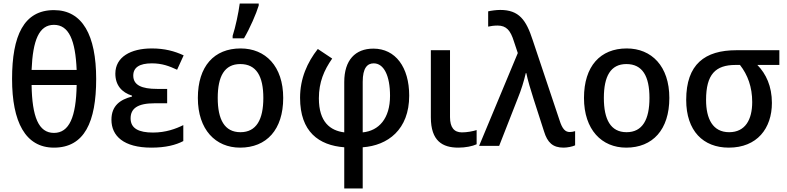

<svg xmlns="http://www.w3.org/2000/svg" viewBox="-20 -822 4434 1082"><path d="M522 -377C522 -623 445 -765 284 -765C114 -765 48 -621 48 -377C48 -135 123 10 284 10C456 10 522 -135 522 -377ZM284 -682C368 -682 405 -596 412 -428H158C165 -596 200 -682 284 -682ZM284 -73C197 -73 161 -164 158 -343H412C409 -162 370 -73 284 -73Z M922 -321H865C779 -321 731 -342 731 -396C731 -442 766 -465 836 -465C894 -465 935 -449 978 -429L1015 -510C963 -534 908 -549 835 -549C717 -549 630 -501 630 -407C630 -342 666 -301 724 -283V-278C658 -261 608 -227 608 -147C608 -56 677 10 833 10C914 10 971 -5 1013 -27V-117C971 -96 914 -75 842 -75C762 -75 716 -98 716 -155C716 -211 756 -240 851 -240H922Z M1291 -606H1355C1389 -664 1424 -745 1438 -791V-802H1331C1324 -749 1307 -669 1291 -620ZM1576 -270C1576 -449 1476 -549 1336 -549C1187 -549 1095 -449 1095 -270C1095 -91 1195 10 1333 10C1482 10 1576 -91 1576 -270ZM1207 -270C1207 -392 1245 -461 1334 -461C1425 -461 1464 -392 1464 -270C1464 -149 1425 -77 1335 -77C1245 -77 1207 -149 1207 -270Z M1771 -546C1712 -471 1671 -380 1671 -271C1671 -79 1777 -3 1920 8V240H2024V8C2165 -2 2286 -91 2286 -283C2286 -443 2209 -548 2084 -548C1982 -548 1920 -483 1920 -360V-76C1841 -86 1777 -134 1777 -268C1777 -359 1806 -426 1852 -492ZM2086 -465C2143 -465 2178 -396 2178 -282C2178 -154 2115 -85 2024 -76V-361C2024 -439 2050 -465 2086 -465Z M2516 -539H2408V-161C2408 -27 2474 10 2563 10C2603 10 2643 2 2666 -9V-89C2644 -82 2612 -76 2583 -76C2539 -76 2516 -104 2516 -162Z M2680 0H2793L2898 -268C2917 -314 2933 -366 2943 -410H2946C2953 -374 2972 -310 2987 -264L3046 -81C3065 -19 3095 10 3156 10C3177 10 3207 4 3221 -3V-83C3212 -80 3200 -78 3191 -78C3166 -78 3149 -94 3133 -145L2982 -596C2945 -710 2905 -766 2799 -766C2777 -766 2748 -762 2731 -758V-672C2745 -675 2763 -678 2784 -678C2834 -678 2857 -650 2876 -589L2898 -523Z M3752 -270C3752 -449 3652 -549 3512 -549C3363 -549 3271 -449 3271 -270C3271 -91 3371 10 3509 10C3658 10 3752 -91 3752 -270ZM3383 -270C3383 -392 3421 -461 3510 -461C3601 -461 3640 -392 3640 -270C3640 -149 3601 -77 3511 -77C3421 -77 3383 -149 3383 -270Z M4330 -242C4330 -336 4297 -406 4248 -456H4372V-539H4130C3952 -539 3847 -460 3847 -259C3847 -84 3943 10 4087 10C4247 10 4330 -99 4330 -242ZM3959 -259C3959 -403 4012 -456 4125 -456H4150C4194 -400 4219 -331 4219 -247C4219 -148 4180 -77 4089 -77C3997 -77 3959 -152 3959 -259Z"/></svg>

Font: Noto Sans Thai Medium
Style: Regular
Weight: 500
Designer: Monotype Design Team
Foundry: Monotype Imaging Inc.
Version: Version 1.901